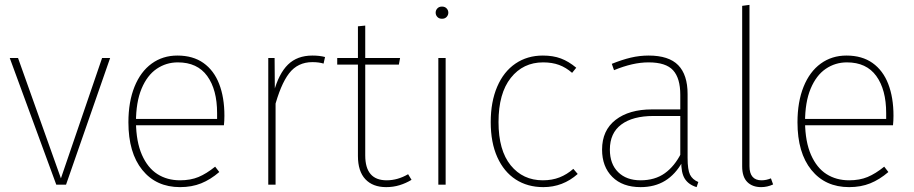

<svg xmlns="http://www.w3.org/2000/svg" viewBox="-20 -758 3752 788"><path d="M432 -520 251 0H211L20 -520H54L230 -26L399 -520Z M708 -530Q772 -530 815 -499.5Q858 -469 879.5 -413.5Q901 -358 901 -283Q901 -262 899 -244H533V-270H871V-294Q871 -390 830.5 -446Q790 -502 710 -502Q662 -502 623 -475.5Q584 -449 561 -394Q538 -339 538 -256Q539 -176 562.5 -122.5Q586 -69 626 -43.5Q666 -18 719 -18Q762 -18 794.5 -31.5Q827 -45 863 -74L880 -52Q844 -21 805.5 -5.5Q767 10 719 10Q621 10 564 -60.5Q507 -131 507 -256Q507 -340 532 -402Q557 -464 602.5 -497Q648 -530 708 -530Z M1262 -530Q1292 -530 1314 -524L1308 -497Q1289 -503 1262 -503Q1202 -503 1166.5 -457Q1131 -411 1105 -311L1103 -378Q1124 -456 1162 -493Q1200 -530 1262 -530ZM1107 -520 1108 -384 1111 -346V0H1081V-520Z M1479 -120Q1479 -69 1501 -43.5Q1523 -18 1567 -18Q1612 -18 1655 -43L1669 -20Q1646 -6 1620 2Q1594 10 1565 10Q1510 10 1479.5 -22.5Q1449 -55 1449 -118V-650L1479 -653ZM1622 -520 1617 -493H1364V-520Z M1809 -520V0H1779V-520ZM1794 -731Q1806 -731 1813 -723.5Q1820 -716 1820 -706Q1820 -696 1813 -688.5Q1806 -681 1794 -681Q1782 -681 1775 -688.5Q1768 -696 1768 -706Q1768 -716 1775 -723.5Q1782 -731 1794 -731Z M2208 -530Q2250 -530 2282 -518Q2314 -506 2345 -480L2328 -459Q2303 -481 2274.5 -491.5Q2246 -502 2209 -502Q2127 -502 2076.5 -438.5Q2026 -375 2026 -257Q2026 -141 2076 -79.5Q2126 -18 2208 -18Q2246 -18 2276.5 -30Q2307 -42 2333 -65L2351 -44Q2290 10 2210 10Q2145 10 2096.5 -21.5Q2048 -53 2021 -113Q1994 -173 1994 -257Q1994 -340 2020.5 -402Q2047 -464 2095.5 -497Q2144 -530 2208 -530Z M2642 -530Q2725 -530 2763.5 -490.5Q2802 -451 2802 -372V-110Q2802 -61 2812 -41Q2822 -21 2846 -11L2839 10Q2806 0 2790.5 -24.5Q2775 -49 2776 -98L2772 -112V-369Q2772 -437 2742.5 -469.5Q2713 -502 2642 -502Q2609 -502 2574 -494Q2539 -486 2500 -470L2491 -496Q2533 -513 2569 -521.5Q2605 -530 2642 -530ZM2779 -309V-282H2662Q2577 -282 2530 -247Q2483 -212 2483 -144Q2483 -85 2517 -51.5Q2551 -18 2609 -18Q2668 -18 2708.5 -47Q2749 -76 2776 -130L2781 -94Q2752 -42 2709.5 -16Q2667 10 2609 10Q2535 10 2493 -32Q2451 -74 2451 -144Q2451 -223 2506.5 -266Q2562 -309 2656 -309Z M3104 10Q3068 10 3047 -11Q3026 -32 3026 -75V-734L3056 -738V-76Q3056 -47 3068.5 -32.5Q3081 -18 3105 -18Q3125 -18 3144 -26L3153 -1Q3129 10 3104 10Z M3454 -530Q3518 -530 3561 -499.5Q3604 -469 3625.5 -413.5Q3647 -358 3647 -283Q3647 -262 3645 -244H3279V-270H3617V-294Q3617 -390 3576.5 -446Q3536 -502 3456 -502Q3408 -502 3369 -475.5Q3330 -449 3307 -394Q3284 -339 3284 -256Q3285 -176 3308.5 -122.5Q3332 -69 3372 -43.5Q3412 -18 3465 -18Q3508 -18 3540.5 -31.5Q3573 -45 3609 -74L3626 -52Q3590 -21 3551.5 -5.5Q3513 10 3465 10Q3367 10 3310 -60.5Q3253 -131 3253 -256Q3253 -340 3278 -402Q3303 -464 3348.5 -497Q3394 -530 3454 -530Z"/></svg>

Font: Firava
Style: Regular
Weight: 400
Designer: Carrois Corporate & Edenspiekermann AG
Foundry: Greg Finn Gibson
Version: Version 5.000